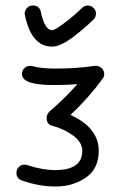

<svg xmlns="http://www.w3.org/2000/svg" viewBox="-20 -680 440 700"><path d="M40 -50Q40 -63 49 -71.5Q58 -80 70 -80Q74 -80 80 -78Q133 -60 182 -60Q280 -60 280 -130Q280 -161 247 -185.5Q214 -210 172 -221Q150 -226 150 -250Q150 -263 160 -273Q217 -322 262 -373Q218 -370 180 -370H174Q60 -370 60 -410Q60 -423 69 -431.5Q78 -440 90 -440Q95 -440 98 -439Q129 -430 180 -430Q261 -430 325 -440H329Q342 -440 351 -431Q360 -422 360 -410Q360 -400 354 -393Q304 -324 237 -261Q340 -214 340 -130Q340 -65 293 -32.5Q246 0 182 0Q122 0 60 -22Q40 -29 40 -50ZM321 -609Q292 -580 248 -546Q200 -510 170 -510Q95 -510 71 -624Q71 -625 70.5 -627Q70 -629 70 -630Q70 -642 78.5 -651Q87 -660 100 -660Q124 -660 129 -636Q143 -570 170 -570Q180 -570 212 -594Q252 -624 279 -651Q288 -660 300 -660Q312 -660 321 -651Q330 -642 330 -630Q330 -618 321 -609Z"/></svg>

Font: Pecita
Style: Book
Weight: 400
Width: 7
Version: Version 4.3